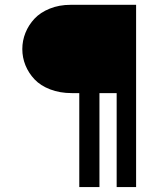

<svg xmlns="http://www.w3.org/2000/svg" viewBox="-20 -742 631 790"><path d="M389.2 -358.9V27.8H306.2V-358.9H275.9Q226.1 -358.9 186.3 -374.3Q146.5 -389.6 122.1 -415.5Q97.7 -441.4 84.7 -473.4Q71.8 -505.4 71.8 -540Q71.8 -574.7 84.7 -606.9Q97.7 -639.2 121.8 -665Q146 -690.9 184.6 -706.5Q223.1 -722.2 271 -722.2H540V27.8H460V-358.9Z"/></svg>

Font: Trocchi
Style: Regular
Weight: 400
Designer: vernon adams
Version: Version 1.0; ttfautohint (v0.8) -l 6 -r 50 -G 100